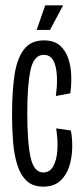

<svg xmlns="http://www.w3.org/2000/svg" viewBox="-20 -688 306 718"><path d="M142 10Q103 10 80 -11.5Q57 -33 45 -70.5Q33 -108 29 -156.5Q25 -205 25 -258Q25 -343 34 -405.5Q43 -468 69 -502.5Q95 -537 144 -537Q183 -537 205 -517Q227 -497 236.5 -466Q246 -435 246.5 -401Q247 -367 243 -339L189 -329Q198 -398 187.5 -440.5Q177 -483 144 -483Q107 -483 94.5 -427.5Q82 -372 82 -265Q82 -155 94.5 -99Q107 -43 142 -43Q166 -43 179 -66Q192 -89 194.5 -126.5Q197 -164 190 -208L245 -200Q251 -169 250 -133Q249 -97 238.5 -64.5Q228 -32 204.5 -11Q181 10 142 10ZM167 -576H117L149 -668H216Z"/></svg>

Font: Bricolage Grotesque 48pt Condensed ExtraLight
Style: Regular
Weight: 200
Width: 3
Designer: Mathieu Triay
Foundry: Atelier Triay
Version: Version 1.000; ttfautohint (v1.8.4.7-5d5b);gftools[0.9.32]